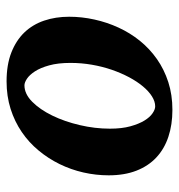

<svg xmlns="http://www.w3.org/2000/svg" viewBox="0 -540 552 593"><g transform="rotate(90 276.5 -244.0)"><path d="M377.9 -307.1Q377.9 -343.8 370.6 -370.1Q363.3 -396.5 352.8 -413.6Q342.3 -430.7 330.3 -438.7Q318.4 -446.8 309.1 -446.8Q293.9 -446.8 278.1 -436.8Q262.2 -426.8 247.3 -408.9Q232.4 -391.1 219.2 -366.5Q206.1 -341.8 196 -312.7Q186 -283.7 180.4 -251.2Q174.8 -218.8 174.8 -185.1Q174.8 -146.5 182.4 -119.4Q189.9 -92.3 200.9 -75.4Q211.9 -58.6 223.6 -50.8Q235.4 -43 244.1 -43Q270.5 -43 294.7 -66.9Q318.8 -90.8 337.4 -128.9Q356 -167 366.9 -213.9Q377.9 -260.7 377.9 -307.1ZM522 -303.2Q522 -263.7 513.2 -225.1Q504.4 -186.5 487.3 -151.6Q470.2 -116.7 445.3 -86.7Q420.4 -56.6 388.2 -34.7Q356 -12.7 316.7 -0.2Q277.3 12.2 231.9 12.2Q180.7 12.2 143.1 -2.4Q105.5 -17.1 80.8 -42.7Q56.2 -68.4 44.2 -103.8Q32.2 -139.2 32.2 -181.2Q32.2 -220.2 40.8 -259Q49.3 -297.9 65.7 -333.5Q82 -369.1 106.4 -399.4Q130.9 -429.7 162.8 -452.1Q194.8 -474.6 234.1 -487.3Q273.4 -500 319.8 -500Q365.7 -500 403.1 -487.5Q440.4 -475.1 466.8 -450.4Q493.2 -425.8 507.6 -388.9Q522 -352.1 522 -303.2Z"/></g></svg>

Font: Charis SIL CyrE
Style: Bold Italic
Weight: 700
Italic angle: -11°
Foundry: SIL International
Version: Version 5.000